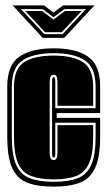

<svg xmlns="http://www.w3.org/2000/svg" viewBox="-20 -684 395 715"><path d="M139 -543 27 -664H144L179 -637L215 -664H332L219 -543ZM58 -650 145 -557H213L300 -650H220L179 -620L139 -650ZM74 -643H137L179 -611L222 -643H284L210 -564H148ZM180 11Q120 11 82 -3.5Q44 -18 25.5 -58Q7 -98 7 -176V-361Q7 -442 52 -473Q97 -504 180 -504Q263 -504 308 -473Q353 -442 353 -361V-263H191V-245H353V-176Q353 -98 334 -58Q315 -18 277 -3.5Q239 11 180 11ZM180 -7Q234 -7 268.5 -20Q303 -33 319.5 -69.5Q336 -106 336 -176V-227H186V-111Q186 -97 180 -97Q174 -97 174 -111V-379Q174 -397 180 -397Q186 -397 186 -379V-281H336V-361Q336 -433 295.5 -459.5Q255 -486 180 -486Q105 -486 64.5 -459.5Q24 -433 24 -361V-176Q24 -106 40.5 -69.5Q57 -33 92 -20Q127 -7 180 -7ZM180 -16Q129 -16 96 -28.5Q63 -41 47.5 -75.5Q32 -110 32 -176V-361Q32 -428 70 -452.5Q108 -477 180 -477Q251 -477 289 -452.5Q327 -428 327 -361V-290H194V-379Q194 -406 180 -406Q165 -406 165 -379V-115Q165 -88 180 -88Q194 -88 194 -115V-218H327V-176Q327 -110 311.5 -75.5Q296 -41 263.5 -28.5Q231 -16 180 -16Z"/></svg>

Font: Alumni Sans Collegiate One
Style: Regular
Weight: 400
Designer: Robert E. Leuschke
Foundry: Robert E. Leuschke
Version: Version 1.100